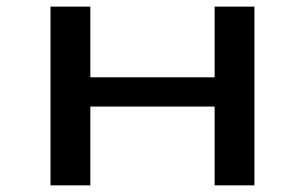

<svg xmlns="http://www.w3.org/2000/svg" viewBox="-20 -557 916 577"><path d="M744.6 0H625V-236.8H251.5V0H131.8V-537.1H251.5V-324.7H625V-537.1H744.6Z"/></svg>

Font: Squarish Sans CT
Style: Regular
Weight: 400
Version: Version 0.9